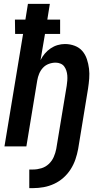

<svg xmlns="http://www.w3.org/2000/svg" viewBox="-20 -755 540 990"><path d="M131 215V119H151Q172 119 193.5 112.5Q215 106 231.5 90.5Q248 75 257 54.5Q266 34 270 13L324 -313Q326 -326 327 -339.5Q328 -353 327 -366Q326 -379 322 -391Q318 -403 311 -412.5Q304 -422 292 -427Q280 -432 267 -432Q249 -432 231.5 -425.5Q214 -419 201.5 -405.5Q189 -392 182 -375Q175 -358 172 -340L116 0H3L99 -580H58L57 -654H111L124 -735H237L224 -654H290V-580H212L189 -445Q198 -463 211 -478.5Q224 -494 241 -505.5Q258 -517 277 -522.5Q296 -528 315 -528Q341 -528 365 -519Q389 -510 404.5 -492Q420 -474 428 -450Q436 -426 439 -401Q442 -376 440 -350Q438 -324 434 -298L383 13Q378 40 369 66.5Q360 93 344.5 117.5Q329 142 307 161.5Q285 181 259 193Q233 205 205.5 210Q178 215 151 215Z"/></svg>

Font: Iosevka Term Curly Oblique
Style: Bold
Weight: 700
Italic angle: -9°
Designer: Belleve Invis
Foundry: Belleve Invis
Version: Version 32.3.0